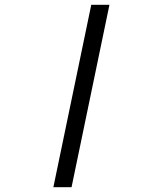

<svg xmlns="http://www.w3.org/2000/svg" viewBox="-20 -739 640 794"><path d="M200.7 35.2 357.4 -719.2H432.6L275.9 35.2Z"/></svg>

Font: Anka/Coder
Style: Italic
Weight: 400
Italic angle: -12°
Monospace: yes
Version: Version 001.100